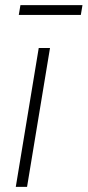

<svg xmlns="http://www.w3.org/2000/svg" viewBox="-20 -728 341 748"><path d="M41.5 0 130.9 -541H174.8L85.4 0ZM301.3 -708 294.9 -669.9H53.2L59.6 -708Z"/></svg>

Font: Inter 17pt ExtraLight
Style: Italic
Weight: 250
Italic angle: -9.3988°
Version: Version 4.001;git-66647c0bb